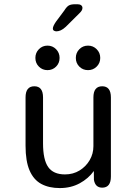

<svg xmlns="http://www.w3.org/2000/svg" viewBox="-20 -898 659 928"><path d="M146 -481Q188 -481 188 -427V-205.5Q188 -126 213 -90.5Q238 -55 294 -55Q333.5 -55 364.5 -74Q395.5 -93 413.5 -124Q431.5 -155 431.5 -191.5V-427Q431.5 -481 474 -481Q516 -481 516 -427V-45Q516 9 474 9Q440.5 9 434 -28.5L433.5 -71.5Q408 -35.5 365.5 -12.2Q323 11 269 11Q216.5 11 179.5 -9Q142.5 -29 123 -74Q103.5 -119 103.5 -193.5V-427Q103.5 -481 146 -481ZM209.5 -559Q185 -559 168 -576Q151 -593 151 -618Q151 -643 168 -660.2Q185 -677.5 209.5 -677.5Q234 -677.5 251 -660.2Q268 -643 268 -618Q268 -593 251 -576Q234 -559 209.5 -559ZM405.5 -559Q380.5 -559 363.5 -576Q346.5 -593 346.5 -618Q346.5 -643 363.5 -660.2Q380.5 -677.5 405.5 -677.5Q430 -677.5 447.2 -660.2Q464.5 -643 464.5 -618Q464.5 -593 447.2 -576Q430 -559 405.5 -559ZM252.5 -746.5Q247 -746.5 241.2 -749.5Q235.5 -752.5 235.5 -760.5Q235.5 -771 250 -792.5L291 -847.5Q302.5 -866 313 -871.8Q323.5 -877.5 343.5 -877.5H354.5Q365.5 -877.5 372 -872.8Q378.5 -868 378.5 -859.5Q378.5 -847.5 364.5 -834.5L298 -768.5Q285 -756.5 273.8 -751.5Q262.5 -746.5 252.5 -746.5Z"/></svg>

Font: Sono ExtraLight Monospace
Style: Regular
Weight: 400
Version: Version 2.112